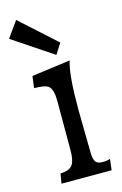

<svg xmlns="http://www.w3.org/2000/svg" viewBox="-148 -915 614 970"><g transform="rotate(-15 158.5 -430.0)"><path d="M-18.6 -776.4 40.5 -859.4 226.6 -691.4 191.4 -636.2ZM249 -591.8Q227.1 -528.3 227.1 -341.8L230.5 -114.3Q230.5 -84.5 239.7 -68.6Q249 -52.7 276.9 -52.7Q299.3 -52.7 316.9 -58.6L310.1 -1H47.9L56.6 -52.7Q104.5 -52.7 121.6 -79.1Q135.7 -101.6 135.7 -153.8V-409.2Q135.7 -470.2 114.3 -488.3Q97.2 -502.9 39.1 -502.9L46.9 -564.5Z"/></g></svg>

Font: HeadlandOne
Style: Regular
Weight: 400
Designer: Gary Lonergan
Foundry: Sorkin Type Co.
Version: Version 1.002